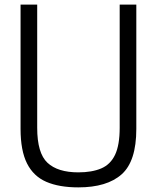

<svg xmlns="http://www.w3.org/2000/svg" viewBox="-20 -800 679 831"><path d="M319 11Q236 11 180.5 -13Q125 -37 97 -92.5Q69 -148 69 -242V-780H141V-247Q141 -137 185.5 -95.5Q230 -54 319 -54Q378 -54 418 -71Q458 -88 478 -130Q498 -172 498 -247V-780H570V-242Q570 -102 506.5 -45.5Q443 11 319 11Z"/></svg>

Font: Tanohe Sans
Style: Regular
Weight: 400
Designer: Village Type and Design LLC & Cristiano Sobral
Foundry: Cooper Hewitt Smithsonian Design Museum
Version: Version 1.00;September 29, 2021;FontCreator 13.0.0.2655 64-b